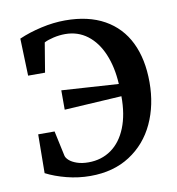

<svg xmlns="http://www.w3.org/2000/svg" viewBox="-69 -625 644 698"><g transform="rotate(-10 253.0 -275.5)"><path d="M480 -287Q480 -203 448.5 -135.2Q417 -67.5 356 -28Q295 11.5 210 11.5Q165.5 11.5 122.8 0.5Q80 -10.5 47 -27.5L48.5 -170.5H109L129 -77.5Q131 -69 141 -60Q151 -51 169 -44.8Q187 -38.5 211.5 -38.5Q259.5 -38.5 295.8 -64.2Q332 -90 351.5 -138.8Q371 -187.5 370.5 -254.5L159 -242V-313.5L369 -300Q365.5 -363 345.2 -411Q325 -459 289.8 -485.8Q254.5 -512.5 208 -512.5Q186.5 -512.5 164.8 -507.5Q143 -502.5 130 -495.5L112 -387H49.5L45 -524.5Q82.5 -541 128 -551.2Q173.5 -561.5 216.5 -561.5Q302 -561.5 361 -528.5Q420 -495.5 450 -434Q480 -372.5 480 -287Z"/></g></svg>

Font: Merriweather 12pt
Style: Regular
Weight: 400
Designer: Eben Sorkin
Foundry: Eben Sorkin
Version: Version 2.100